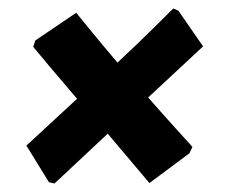

<svg xmlns="http://www.w3.org/2000/svg" viewBox="-20 -473 530 451"><path d="M457 -364 328 -244Q364 -203 393 -171Q422 -139 432 -128L425 -113L331 -43L233 -159Q188 -117 153.5 -84.5Q119 -52 108 -42L95 -45L42 -131L161 -241Q124 -284 95.5 -318Q67 -352 58 -363L63 -378L159 -443Q168 -432 194.5 -399.5Q221 -367 256 -326Q302 -369 338.5 -405Q375 -441 387 -453L399 -448Z"/></svg>

Font: Alegreya SC ExtraBold
Style: Italic
Weight: 800
Italic angle: -7°
Designer: Juan Pablo del Peral
Foundry: Huerta Tipografica
Version: Version 2.007; ttfautohint (v1.6)